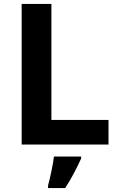

<svg xmlns="http://www.w3.org/2000/svg" viewBox="-20 -734 605 975"><path d="M90 0V-714H241V-125H531V0ZM392 71Q377 104 357 142.5Q337 181 311 221H224V208Q232 179 241 136Q250 93 254 61H392Z"/></svg>

Font: Noto Sans Bamum
Style: Bold
Weight: 700
Designer: Monotype Design Team
Foundry: Monotype Imaging Inc.
Version: Version 2.002; ttfautohint (v1.8.4.7-5d5b)